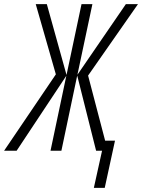

<svg xmlns="http://www.w3.org/2000/svg" viewBox="-87 -734 692 935"><path d="M370 181 410 0H381L289 -366L212 0H159L236 -365L-6 0H-67L185 -372L87 -714H141L237 -369L310 -714H363L290 -370L526 -714H585L342 -366L425 -49H473L423 181Z"/></svg>

Font: Noto Sans ExtraCondensed Light
Style: Italic
Weight: 300
Width: 2
Italic angle: -12°
Designer: Monotype Design Team
Foundry: Monotype Imaging Inc.
Version: Version 2.013; ttfautohint (v1.8.4.7-5d5b)